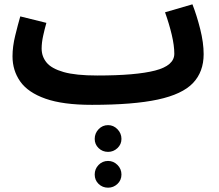

<svg xmlns="http://www.w3.org/2000/svg" viewBox="-20 -465 1014 890"><path d="M405 21Q272 21 191 -7.5Q110 -36 74 -87Q38 -138 38 -204Q38 -249 50.5 -300Q63 -351 74 -389L195 -359Q187 -331 180 -299Q173 -267 173 -240Q173 -203 196 -175Q219 -147 275 -131Q331 -115 431 -115V-113V-115Q610 -115 699 -138Q788 -161 788 -216Q788 -254 776 -304.5Q764 -355 745 -408L872 -445Q892 -394 908 -330.5Q924 -267 924 -214Q924 -132 874.5 -80Q825 -28 711.5 -3.5Q598 21 406 21V20ZM481 239Q455 239 437 221.5Q419 204 419 179Q419 153 437 134Q455 115 481 115Q506 115 524.5 134Q543 153 543 179Q543 204 524.5 221.5Q506 239 481 239ZM481 405Q455 405 437 387.5Q419 370 419 344Q419 318 437 299.5Q455 281 481 281Q506 281 524.5 299.5Q543 318 543 344Q543 370 524.5 387.5Q506 405 481 405Z"/></svg>

Font: Noto Sans Arabic SemCond
Style: Bold
Weight: 700
Width: 4
Designer: Monotype Design Team, Nadine Chahine, Nizar Qandah and Khaled Hosny
Foundry: Monotype Imaging Inc.
Version: Version 2.012; ttfautohint (v1.8.4.7-5d5b)